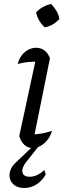

<svg xmlns="http://www.w3.org/2000/svg" viewBox="-20 -731 327 957"><path d="M145 -25 130 -60Q160 -61 187 -65.5Q214 -70 239 -79Q232 -53 217 -34Q202 -15 182.5 -4Q163 7 143 7Q119 7 101.5 -9Q84 -25 76 -53L164 -461L177 -424Q142 -424 117.5 -421.5Q93 -419 68 -412Q75 -438 89 -456Q103 -474 122 -483.5Q141 -493 161 -493Q183 -493 201 -480Q219 -467 229 -441ZM235 -711Q250 -696 261.5 -676.5Q273 -657 276 -637Q263 -621 243.5 -609.5Q224 -598 203 -595Q187 -609 175.5 -628.5Q164 -648 160 -669Q174 -685 194 -696Q214 -707 235 -711ZM101 206Q72 206 53.5 193Q35 180 29.5 160Q24 140 32 117.5Q40 95 63 75L163 -20H187L110 77Q87 107 92 128.5Q97 150 129 150Q147 150 166 141Q185 132 201 116L208 139Q189 171 161.5 188.5Q134 206 101 206Z"/></svg>

Font: Piazzolla Thin
Style: Italic
Weight: 400
Italic angle: -11.3°
Version: Version 2.005